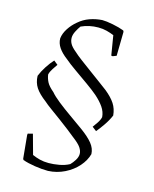

<svg xmlns="http://www.w3.org/2000/svg" viewBox="-115 -726 735 917"><g transform="rotate(15 253.0 -267.5)"><path d="M384 -129 363 -145Q370 -154 381 -170.5Q392 -187 395 -201Q393 -227 377.5 -249.5Q362 -272 336 -295Q315 -313 282 -336.5Q249 -360 215.5 -383.5Q182 -407 161 -425Q133 -446 118.5 -467.5Q104 -489 104 -513Q107 -538 123 -562.5Q139 -587 161 -605Q185 -626 214.5 -636.5Q244 -647 276 -649Q296 -649 329 -642.5Q362 -636 385 -627L388 -621L386 -502L368 -495L361 -496L345 -593Q328 -600 309 -605Q290 -610 267 -610Q222 -610 183 -592Q174 -580 165 -562.5Q156 -545 156 -530Q156 -515 163.5 -501Q171 -487 193 -469Q207 -456 231 -438Q255 -420 283 -399.5Q311 -379 336 -360.5Q361 -342 377 -330Q409 -304 425 -279.5Q441 -255 444 -222Q433 -196 415 -170Q397 -144 384 -129ZM211 114Q182 114 146 108.5Q110 103 85 94L82 88L71 -26L72 -33L96 -39L123 59Q141 67 160.5 72Q180 77 204 77Q228 77 256 72Q284 67 306 55Q317 44 327 28Q337 12 337 -3Q337 -18 326.5 -34Q316 -50 284 -74Q272 -84 249.5 -101.5Q227 -119 200.5 -138.5Q174 -158 150.5 -175Q127 -192 115 -203Q79 -230 63 -254.5Q47 -279 46 -312Q55 -335 71.5 -360.5Q88 -386 104 -403L124 -387Q117 -377 106.5 -361Q96 -345 93 -331Q96 -311 105 -294Q114 -277 139 -256Q153 -239 182 -216Q211 -193 246 -168.5Q281 -144 314 -120Q351 -93 370.5 -69Q390 -45 391 -17Q382 16 356.5 45Q331 74 293 93Q255 112 211 114Z"/></g></svg>

Font: Labrada Light
Style: Regular
Weight: 300
Designer: Mercedes Jáuregui
Foundry: Omnibus-Type Team
Version: Version 1.000; ttfautohint (v1.8.4.7-5d5b)